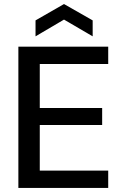

<svg xmlns="http://www.w3.org/2000/svg" viewBox="-20 -931 611 951"><path d="M71 0V-700H516V-614H177V-396H486V-312H177V-86H516V0ZM156 -751V-830L297 -911L439 -830V-751L297 -834Z"/></svg>

Font: Ultramarine Medium
Style: Regular
Weight: 500
Designer: Colophon Foundry, Jonny Pinhorn
Foundry: Colophon Foundry
Version: Version 1.200; ttfautohint (v1.8.3)